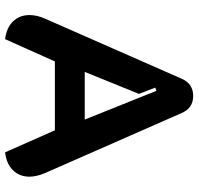

<svg xmlns="http://www.w3.org/2000/svg" viewBox="-32 -716 758 733"><g transform="rotate(90 346.5 -350.0)"><path d="M38 -84Q38 -113 52 -144L281 -665Q300 -709 347 -709Q393 -709 412 -665L641 -144Q655 -111 655 -84Q655 -46 630.5 -21Q606 4 562 9L478 -181H215L130 9Q87 4 62.5 -21Q38 -46 38 -84ZM437 -295 327 -569 315 -564 339 -502 255 -295Z"/></g></svg>

Font: K2D
Style: Bold
Weight: 700
Designer: Katatrad Aksorn Co.,Ltd.
Foundry: Cadson Demak Co.,Ltd.
Version: Version 1.000; ttfautohint (v1.6)